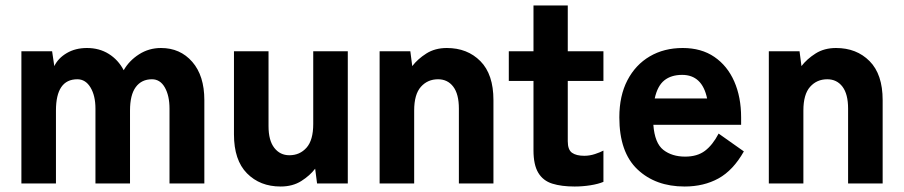

<svg xmlns="http://www.w3.org/2000/svg" viewBox="-20 -669 3297 700"><path d="M58 0V-482H170L178 -428Q192 -457 223.5 -475.5Q255 -494 297 -494Q342 -494 376.5 -472.5Q411 -451 431 -413Q451 -448 487 -471Q523 -494 567 -494Q637 -494 681 -443.5Q725 -393 725 -304V0H598V-273Q598 -320 581 -350Q564 -380 534 -380Q496 -380 475 -351.5Q454 -323 454 -266V0H328V-273Q328 -320 310 -350Q292 -380 262 -380Q184 -380 184 -266V0Z M1003 11Q928 11 880.5 -37Q833 -85 833 -179V-482H959V-209Q959 -157 980 -130Q1001 -103 1035 -103Q1073 -103 1097.5 -130.5Q1122 -158 1122 -217V-482H1248V0H1136L1129 -54Q1110 -29 1078.5 -9Q1047 11 1003 11Z M1364 0V-482H1476L1483 -428Q1503 -454 1534.5 -474Q1566 -494 1609 -494Q1684 -494 1731.5 -446Q1779 -398 1779 -304V0H1653V-273Q1653 -326 1632.5 -353Q1612 -380 1577 -380Q1539 -380 1514.5 -352.5Q1490 -325 1490 -266V0Z M2075 11Q2027 11 1993.5 0.5Q1960 -10 1942.5 -39Q1925 -68 1925 -121V-374H1835V-482H1925V-649H2050V-482H2180V-374H2050V-154Q2050 -123 2065.5 -112Q2081 -101 2110 -101Q2130 -101 2149.5 -107.5Q2169 -114 2180 -120V-6Q2161 2 2132.5 6.5Q2104 11 2075 11Z M2476 11Q2370 11 2304 -51.5Q2238 -114 2238 -241Q2238 -320 2267.5 -376.5Q2297 -433 2349 -463.5Q2401 -494 2469 -494Q2537 -494 2584.5 -461.5Q2632 -429 2657 -372Q2682 -315 2682 -241V-214H2362Q2367 -147 2398.5 -122.5Q2430 -98 2478 -98Q2522 -98 2550 -119Q2578 -140 2600 -182L2692 -117Q2653 -48 2599.5 -18.5Q2546 11 2476 11ZM2367 -310H2558Q2540 -396 2467 -396Q2427 -396 2402 -376Q2377 -356 2367 -310Z M2783 0V-482H2895L2902 -428Q2922 -454 2953.5 -474Q2985 -494 3028 -494Q3103 -494 3150.5 -446Q3198 -398 3198 -304V0H3072V-273Q3072 -326 3051.5 -353Q3031 -380 2996 -380Q2958 -380 2933.5 -352.5Q2909 -325 2909 -266V0Z"/></svg>

Font: Zen Kaku Gothic New Black
Style: Regular
Weight: 900
Designer: Yoshimichi Ohira
Foundry: Positype
Version: Version 1.001